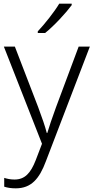

<svg xmlns="http://www.w3.org/2000/svg" viewBox="-20 -786 510 1047"><path d="M371 -758V-766H303C277 -722 223 -654 186 -615V-606H226C276 -646 341 -717 371 -758ZM1 -532 209 -2 175 87C147 159 115 193 59 193C37 193 19 189 3 184V232C21 238 41 241 66 241C151 241 195 188 230 94L470 -532H409L285 -200C264 -143 247 -92 238 -61H235C226 -97 210 -143 188 -202L61 -532Z"/></svg>

Font: Noto Sans Bengali Light
Style: Regular
Weight: 300
Designer: Jelle Bosma - Monotype Design Team
Foundry: Monotype Imaging Inc.
Version: Version 2.003